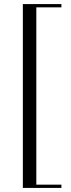

<svg xmlns="http://www.w3.org/2000/svg" viewBox="-20 -754 346 941"><path d="M92 167V-734H281V-718H158V151H281V167Z"/></svg>

Font: Libre Caslon Display
Style: Regular
Weight: 400
Designer: Pablo Impallari, Rodrigo Fuenzalida
Foundry: Pablo Impallari, Rodrigo Fuenzalida
Version: Version 1.002; ttfautohint (v1.5)